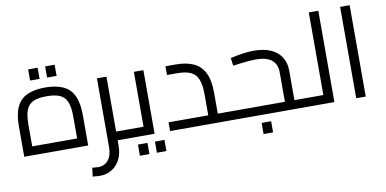

<svg xmlns="http://www.w3.org/2000/svg" viewBox="-86 -979 2991 1486"><g transform="rotate(-10 1410.0 -235.5)"><path d="M40 0V-240Q40 -336 67.9 -393Q95.8 -450 151.8 -475Q207.8 -500 291.3 -500Q374.7 -500 430.7 -475Q486.7 -450 514.6 -393Q542.5 -336 542.5 -240V0ZM114.8 -36.1 76.1 -68.6H506.5L467.7 -36.1V-240Q467.7 -312.8 451.3 -354.4Q434.8 -396.1 396.3 -413.8Q357.8 -431.4 291.3 -431.4Q224.7 -431.4 186.2 -413.8Q147.8 -396.1 131.3 -354.4Q114.8 -312.8 114.8 -240ZM186.9 -573V-660.6H261.7V-573ZM320.5 -573V-660.6H395.3V-573Z M774.1 0V-68.6H881.7V0ZM591.1 247Q578.1 247 563.6 245.5Q549.1 244 535.1 243L543.5 174.8Q558.3 175.8 570.2 177.1Q582.1 178.4 591.1 178.4Q640 178.4 669.6 142.1Q699.3 105.7 699.3 42V-500H774.1V42Q774.1 103 750.9 149.5Q727.7 196 686.4 221.5Q645.1 247 591.1 247ZM881.7 0V-68.6Q894.9 -68.6 898.3 -59.1Q901.7 -49.7 901.7 -34.3Q901.7 -18.8 898.3 -9.4Q894.9 0 881.7 0Z M882 0V-68.6H1024.3L989.6 -40.1V-500H1064.4V0ZM882 0Q869.4 0 865.7 -9.4Q862 -18.8 862 -34.3Q862 -49.7 865.7 -59.1Q869.4 -68.6 882 -68.6ZM922.9 147.6V60H997.7V147.6ZM1056.5 147.6V60H1131.3V147.6Z M1573 0V-68.6H1680.6V0ZM1186 0V-68.6H1559L1498.2 -14V-232Q1498.2 -307.2 1481 -350.6Q1463.9 -394.1 1424.4 -412.8Q1384.9 -431.4 1319 -431.4H1238V-500H1319Q1399 -500 1456 -475Q1513 -450 1543 -391.5Q1573 -333 1573 -232V0ZM1680.6 0V-68.6Q1693.8 -68.6 1697.2 -59.1Q1700.6 -49.7 1700.6 -34.3Q1700.6 -18.8 1697.2 -9.4Q1693.8 0 1680.6 0Z M2175.3 0V-68.6H2282.9V0ZM1755 -413.4 1747 -474.6Q1788 -484.4 1836.8 -492.2Q1885.6 -500 1932.4 -500Q2008 -500 2062.1 -476.9Q2116.2 -453.8 2145.7 -408.8Q2175.3 -363.7 2175.3 -299.3V0H1681V-68.6H2123.1L2100.5 -48.1V-299.3Q2100.5 -364.9 2059.2 -397.9Q2017.9 -430.8 1934.2 -430.8Q1916.8 -430.8 1888.6 -428.6Q1860.4 -426.4 1826.2 -422.6Q1792 -418.8 1755 -413.4ZM1681 0Q1668.4 0 1664.7 -9.4Q1661 -18.8 1661 -34.3Q1661 -49.7 1664.7 -59.1Q1668.4 -68.6 1681 -68.6ZM2282.9 0V-68.6Q2296.1 -68.6 2299.5 -59.1Q2302.9 -49.7 2302.9 -34.3Q2302.9 -18.8 2299.5 -9.4Q2296.1 0 2282.9 0ZM1894.7 148.4V60.8H1969.5V148.4Z M2402.7 0V-717.9H2477.5V0ZM2283 0V-68.6H2402.7V0ZM2283 0Q2270.4 0 2266.7 -9.4Q2263 -18.8 2263 -34.3Q2263 -49.7 2266.7 -59.1Q2270.4 -68.6 2283 -68.6Z M2649 0V-717.9H2723.8V0Z"/></g></svg>

Font: Titillium Web
Style: Bold
Weight: 700
Designer: Mohamed Gaber, Accademia di Belle Arti di Urbino
Foundry: Kief Type Foundry, Accademia di Belle Arti di Urbino
Version: Version 3.000